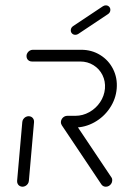

<svg xmlns="http://www.w3.org/2000/svg" viewBox="-20 -707 469 727"><path d="M65.2 0Q59.3 0 54.3 -3Q49.3 -5.9 46.9 -11.1Q44.4 -16.3 44.8 -22.2L64.4 -244.8Q64.8 -250.7 68.3 -255.9Q71.9 -261.1 77.2 -264.1Q82.6 -267 88.5 -267Q94.4 -267 99.4 -264.1Q104.4 -261.1 106.9 -255.9Q109.3 -250.7 108.9 -244.8L89.3 -22.2Q88.9 -16.3 85.4 -11.1Q81.9 -5.9 76.5 -3Q71.1 0 65.2 0ZM404.8 -22.2Q404.4 -16.3 400.9 -11.1Q397.4 -5.9 392.2 -3Q387 0 380.7 0Q375.6 0 371.3 -2.2Q367 -4.4 364.1 -8.5L214.1 -232.6Q212.2 -235.6 211.3 -238.9Q210.4 -242.2 210.7 -245.9Q211.1 -251.9 214.6 -257Q218.1 -262.2 223.5 -265.2Q228.9 -268.1 234.8 -268.1Q240.4 -268.1 244.8 -265.7Q249.3 -263.3 251.9 -259.3L401.5 -35.9Q403.7 -33.3 404.4 -29.8Q405.2 -26.3 404.8 -22.2ZM210.7 -246.3Q211.1 -252.2 214.6 -257.4Q218.1 -262.6 223.5 -265.6Q228.9 -268.5 234.8 -268.5H265.6Q293.3 -268.5 318.1 -282.4Q343 -296.3 358.9 -319.8Q374.8 -343.3 377.4 -371.5Q379.6 -399.3 368 -422.8Q356.3 -446.3 333.9 -460.2Q311.5 -474.1 283.7 -474.1H100.7Q94.8 -474.1 89.8 -477Q84.8 -480 82.4 -485.2Q80 -490.4 80.4 -496.3Q80.7 -502.2 84.3 -507.4Q87.8 -512.6 93.1 -515.6Q98.5 -518.5 104.4 -518.5H287.4Q327.4 -518.5 359.4 -498.7Q391.5 -478.9 408.3 -445.2Q425.2 -411.5 421.9 -371.5Q418.5 -331.5 395.7 -297.6Q373 -263.7 337.4 -243.9Q301.9 -224.1 261.9 -224.1H231.1Q225.2 -224.1 220.2 -227Q215.2 -230 212.8 -235.2Q210.4 -240.4 210.7 -246.3ZM265.2 -575.2Q257.4 -575.2 252.4 -580.6Q247.4 -585.9 248.1 -593.7Q248.5 -598.5 250.9 -602.2Q253.3 -605.9 257.4 -608.5L369.6 -683.3Q374.8 -686.7 380.7 -686.7Q388.5 -686.7 393.5 -681.3Q398.5 -675.9 397.8 -668.1Q397.4 -663.3 395 -659.6Q392.6 -655.9 388.5 -653.3L276.3 -578.5Q271.5 -575.2 265.2 -575.2Z"/></svg>

Font: 26F Galaxy Sans Oblique
Style: Regular
Weight: 400
Italic angle: -5°
Designer: C₂₉H₂₅N₃O₅
Version: Version 1.200;FEAKit 1.0